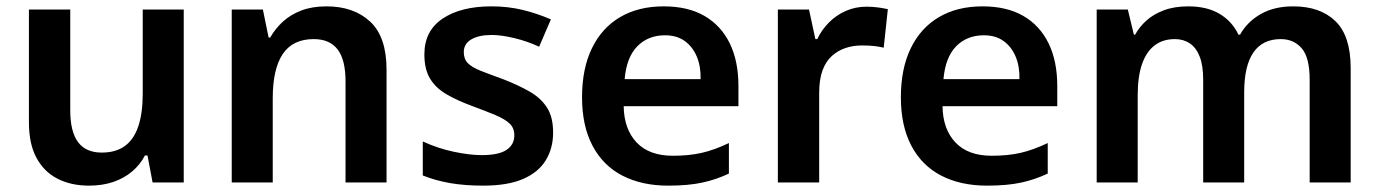

<svg xmlns="http://www.w3.org/2000/svg" viewBox="-20 -574 4340 604"><path d="M558 -544V0H460L444 -85H436Q421 -56 395.5 -34.5Q370 -13 336 -1.5Q302 10 260 10Q204 10 161.5 -11.5Q119 -33 95 -77Q71 -121 71 -189V-544H201V-227Q201 -160 225.5 -127Q250 -94 300 -94Q344 -94 372.5 -114.5Q401 -135 415 -176.5Q429 -218 429 -279V-544Z M1007 -554Q1093 -554 1144.5 -506Q1196 -458 1196 -355V0H1067V-318Q1067 -386 1042 -418.5Q1017 -451 967 -451Q901 -451 869.5 -404Q838 -357 838 -265V0H709V-544H807L825 -456H830Q846 -484 870 -506Q894 -528 928 -541Q962 -554 1007 -554Z M1720 -157Q1720 -108 1697 -70Q1674 -32 1625.5 -11Q1577 10 1500 10Q1442 10 1396 2Q1350 -6 1310 -22V-129Q1358 -107 1408 -96.5Q1458 -86 1495 -86Q1549 -86 1573.5 -102.5Q1598 -119 1598 -148Q1598 -171 1583.5 -185Q1569 -199 1539.5 -211.5Q1510 -224 1464 -241Q1418 -258 1384.5 -277.5Q1351 -297 1333 -326.5Q1315 -356 1315 -403Q1315 -477 1372.5 -515.5Q1430 -554 1526 -554Q1578 -554 1623.5 -543Q1669 -532 1713 -513L1676 -427Q1640 -444 1598.5 -454Q1557 -464 1527 -464Q1486 -464 1462.5 -450Q1439 -436 1439 -410Q1439 -388 1452 -375Q1465 -362 1493 -351Q1521 -340 1565 -324Q1611 -306 1646 -286Q1681 -266 1700.5 -236Q1720 -206 1720 -157Z M2068 -554Q2144 -554 2196 -524Q2248 -494 2275.5 -438Q2303 -382 2303 -303V-240H1942Q1943 -168 1982.5 -126Q2022 -84 2097 -84Q2147 -84 2187 -93Q2227 -102 2273 -124V-28Q2233 -9 2189 0.5Q2145 10 2082 10Q1999 10 1938 -21.5Q1877 -53 1844 -115.5Q1811 -178 1811 -268Q1811 -358 1842 -422Q1873 -486 1930.5 -520Q1988 -554 2068 -554ZM2072 -463Q2019 -463 1985 -428.5Q1951 -394 1945 -325H2184Q2185 -365 2172 -396Q2159 -427 2134 -445Q2109 -463 2072 -463Z M2706 -553Q2725 -553 2743 -550.5Q2761 -548 2773 -545L2760 -424Q2747 -427 2731.5 -429Q2716 -431 2691 -431Q2664 -431 2640 -423Q2616 -415 2597 -398Q2578 -381 2567.5 -352.5Q2557 -324 2557 -281V0H2427V-544H2525L2545 -451H2551Q2564 -479 2587 -502.5Q2610 -526 2640.5 -539.5Q2671 -553 2706 -553Z M3071 -554Q3147 -554 3199 -524Q3251 -494 3278.5 -438Q3306 -382 3306 -303V-240H2945Q2946 -168 2985.5 -126Q3025 -84 3100 -84Q3150 -84 3190 -93Q3230 -102 3276 -124V-28Q3236 -9 3192 0.5Q3148 10 3085 10Q3002 10 2941 -21.5Q2880 -53 2847 -115.5Q2814 -178 2814 -268Q2814 -358 2845 -422Q2876 -486 2933.5 -520Q2991 -554 3071 -554ZM3075 -463Q3022 -463 2988 -428.5Q2954 -394 2948 -325H3187Q3188 -365 3175 -396Q3162 -427 3137 -445Q3112 -463 3075 -463Z M4048 -554Q4133 -554 4181 -507.5Q4229 -461 4229 -360V0H4100V-323Q4100 -393 4075 -422Q4050 -451 4009 -451Q3952 -451 3923 -409Q3894 -367 3894 -283V0H3765V-323Q3765 -368 3754 -396Q3743 -424 3723 -437.5Q3703 -451 3676 -451Q3638 -451 3612 -431Q3586 -411 3572.5 -372Q3559 -333 3559 -273V0H3430V-544H3528L3547 -465H3551Q3564 -489 3586 -509Q3608 -529 3641 -541.5Q3674 -554 3718 -554Q3777 -554 3816.5 -530.5Q3856 -507 3876 -465H3881Q3904 -506 3946.5 -530Q3989 -554 4048 -554Z"/></svg>

Font: Noto Sans Hebrew Thin SemiBold
Style: Regular
Weight: 600
Version: Version 3.001